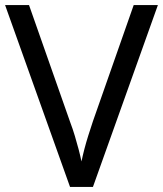

<svg xmlns="http://www.w3.org/2000/svg" viewBox="-20 -734 640 754"><path d="M600 -714 345 0H255L0 -714H94L255 -256Q266 -227 274 -200Q282 -173 288.5 -148.5Q295 -124 300 -100Q305 -124 311.5 -149Q318 -174 326.5 -201Q335 -228 345 -258L505 -714Z"/></svg>

Font: Noto Sans Georgian
Style: Regular
Weight: 400
Designer: Monotype Design Team, Akaki Razmadze
Foundry: Google LLC
Version: Version 2.002